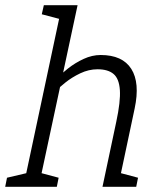

<svg xmlns="http://www.w3.org/2000/svg" viewBox="-68 -720 603 740"><path d="M380 -250Q397 -329 394 -373Q391 -417 369.5 -435Q348 -453 308 -453L320 -508Q404 -508 438 -454.5Q472 -401 451 -302L440 -250ZM81 0H22L171 -700H231ZM327 0 380 -250H440L387 0ZM128 -350 98 -360Q98 -360 110.5 -375Q123 -390 144.5 -412Q166 -434 194 -456Q222 -478 254.5 -493Q287 -508 320 -508L308 -453Q274 -453 241.5 -437.5Q209 -422 183.5 -401.5Q158 -381 143 -365.5Q128 -350 128 -350ZM101 -700H181L169 -645L93 -665ZM377 0 389 -55 464 -35 457 0ZM71 0 83 -55 158 -35 151 0ZM-48 0 -41 -35 44 -55 32 0Z"/></svg>

Font: Epunda Slab Light
Style: Italic
Weight: 300
Italic angle: -12°
Designer: Simon Atzbach
Foundry: typofactur
Version: Version 1.102